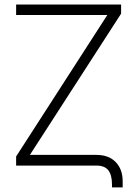

<svg xmlns="http://www.w3.org/2000/svg" viewBox="-20 -727 606 843"><path d="M50.8 -707H511.7V-667L111.3 -46.9H403.3Q457.5 -46.9 488 -15.4Q518.6 16.1 518.6 69.3V95.7H471.7V83Q471.7 42 455.8 21Q439.9 0 403.3 0H50.8V-40L451.2 -661.1H50.8Z"/></svg>

Font: Pretendard JP ExtraLight
Style: Regular
Weight: 200
Designer: Base glyphs from Inter by Rasmus Andersson; Hangeul glyphs from Noto Sans CJK(Source Han Sans) by Jang Soo-young and Kan
Foundry: Kil Hyung-jin
Version: Version 1.309